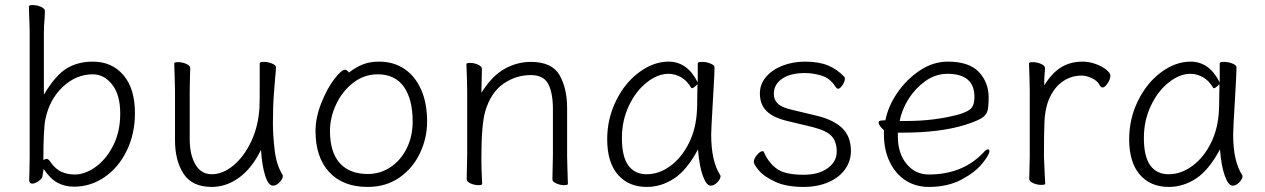

<svg xmlns="http://www.w3.org/2000/svg" viewBox="-20 -724 4986 757"><path d="M107 0Q95 0 95 -15Q95 -32 96 -44L97 -106V-593Q97 -619 95 -661L94 -699Q94 -704 109 -704Q126 -704 141.5 -697Q157 -690 157 -681L156 -653Q153 -626 153 -592V-351Q200 -429 244 -455Q288 -481 346 -481Q421 -481 466.5 -428Q512 -375 512 -278Q512 -196 479.5 -129.5Q447 -63 392 -25.5Q337 12 272 12Q235 12 206 -4Q177 -20 152 -58L147 -27Q145 -19 131.5 -9.5Q118 0 107 0ZM163 -98Q171 -98 180 -84Q199 -57 222.5 -46.5Q246 -36 275 -36Q315 -36 356.5 -65.5Q398 -95 426 -149.5Q454 -204 454 -276Q454 -351 422 -391Q390 -431 346 -431Q280 -431 227.5 -381.5Q175 -332 159 -254Q151 -216 151 -93Q161 -98 163 -98Z M1065 -419Q1064 -409 1060 -356.5Q1056 -304 1056 -237Q1056 -191 1063 -131.5Q1070 -72 1095 -33Q1095 -32 1095 -29Q1095 -19 1082.5 -5.5Q1070 8 1056 8Q1038 8 1025.5 -31.5Q1013 -71 1009 -133Q973 -60 922.5 -23.5Q872 13 815 13Q738 13 704 -38.5Q670 -90 670 -171V-368L669 -406L667 -474Q667 -479 682 -479Q699 -479 714.5 -472Q730 -465 730 -456Q730 -435 729 -419L728 -368V-175Q728 -114 750.5 -75.5Q773 -37 815 -37Q858 -37 900 -71.5Q942 -106 970.5 -166.5Q999 -227 1003 -301Q1004 -322 1004 -395V-475Q1004 -480 1020 -480Q1037 -480 1052.5 -473.5Q1068 -467 1068 -459V-457Q1068 -445 1065 -419Z M1475 -481Q1531 -481 1573.5 -453Q1616 -425 1640 -371.5Q1664 -318 1664 -245Q1664 -180 1636 -120.5Q1608 -61 1555 -24Q1502 13 1430 13Q1332 13 1278 -45.5Q1224 -104 1224 -207Q1224 -260 1246.5 -317Q1269 -374 1297.5 -411.5Q1326 -449 1340 -449Q1348 -449 1356 -438Q1383 -459 1410.5 -470Q1438 -481 1475 -481ZM1430 -38Q1480 -38 1520.5 -65.5Q1561 -93 1584 -140Q1607 -187 1607 -245Q1607 -332 1572.5 -381.5Q1538 -431 1469 -431Q1416 -431 1373 -398Q1330 -365 1305.5 -313Q1281 -261 1281 -208Q1281 -124 1319.5 -81Q1358 -38 1430 -38Z M2160 -115V-293Q2160 -358 2141.5 -393Q2123 -428 2073 -428Q2014 -428 1965 -394Q1916 -360 1894 -288Q1878 -235 1878 -105V-89Q1878 -63 1880 -21L1881 1Q1881 6 1867 6Q1850 6 1835 -1Q1820 -8 1820 -17L1822 -115V-364L1821 -413L1819 -471Q1819 -476 1833 -476Q1850 -476 1865 -469Q1880 -462 1880 -453L1878 -358Q1919 -424 1968.5 -452Q2018 -480 2073 -480Q2156 -480 2186 -428Q2216 -376 2216 -297V-105L2217 -67L2219 1Q2219 6 2205 6Q2188 6 2173 -1Q2158 -8 2158 -16V-17Z M2790 -314Q2784 -214 2784 -193Q2784 -88 2820 -33Q2821 -30 2821 -29Q2821 -19 2808.5 -5.5Q2796 8 2782 8Q2765 8 2751 -31Q2737 -70 2732 -135Q2688 -53 2637.5 -20Q2587 13 2530 13Q2458 13 2416 -35.5Q2374 -84 2374 -175Q2374 -256 2409 -327Q2444 -398 2500.5 -439.5Q2557 -481 2616 -481Q2690 -481 2731 -399V-475Q2731 -480 2747 -480Q2765 -480 2781 -473.5Q2797 -467 2797 -459V-457Q2797 -434 2794 -385Q2791 -336 2790 -314ZM2529 -37Q2579 -37 2623.5 -70Q2668 -103 2696.5 -160.5Q2725 -218 2728 -291Q2729 -301 2729 -335L2730 -392Q2714 -376 2708 -376Q2707 -376 2705 -378Q2689 -406 2665 -419.5Q2641 -433 2616 -433Q2573 -433 2530 -399Q2487 -365 2459.5 -307Q2432 -249 2432 -180Q2432 -106 2457.5 -71.5Q2483 -37 2529 -37Z M2976 -356Q2976 -392 3000 -420.5Q3024 -449 3065 -465Q3106 -481 3154 -481Q3208 -481 3244.5 -466Q3281 -451 3310 -420Q3311 -419 3311 -414Q3311 -402 3301.5 -388Q3292 -374 3284 -374Q3282 -374 3279 -376.5Q3276 -379 3272 -385Q3252 -416 3218.5 -426Q3185 -436 3154 -436Q3096 -436 3063.5 -413.5Q3031 -391 3031 -354Q3031 -330 3047 -315Q3063 -300 3103 -291L3199 -268Q3266 -252 3300.5 -219Q3335 -186 3335 -128Q3335 -90 3312.5 -57.5Q3290 -25 3247 -6Q3204 13 3148 13Q3080 13 3036 -7.5Q2992 -28 2972 -52Q2952 -76 2952 -85Q2952 -98 2964.5 -113Q2977 -128 2987 -128Q2991 -128 2992 -124Q3009 -84 3041.5 -59.5Q3074 -35 3148 -35Q3208 -35 3243.5 -61Q3279 -87 3279 -126Q3279 -165 3259 -187Q3239 -209 3184 -223L3084 -247Q3029 -260 3002.5 -286Q2976 -312 2976 -356Z M3642 -36Q3775 -36 3857 -122Q3867 -135 3876 -135Q3878 -135 3879.5 -133Q3881 -131 3881 -128Q3881 -114 3852.5 -79Q3824 -44 3770 -15.5Q3716 13 3642 13Q3591 13 3551.5 -12Q3512 -37 3488.5 -84.5Q3465 -132 3465 -195V-211Q3455 -219 3449.5 -227.5Q3444 -236 3444 -241Q3444 -249 3458 -249L3471 -250Q3481 -303 3516.5 -356Q3552 -409 3605 -445Q3658 -481 3717 -481Q3801 -481 3839.5 -440Q3878 -399 3878 -340Q3878 -303 3873 -286Q3868 -269 3849 -257.5Q3830 -246 3786 -232Q3688 -201 3538 -201H3520V-186Q3520 -119 3554.5 -77.5Q3589 -36 3642 -36ZM3553 -247Q3666 -247 3761 -273Q3798 -284 3810 -298Q3822 -312 3822 -341Q3822 -387 3795.5 -410Q3769 -433 3716 -433Q3668 -433 3628 -404Q3588 -375 3562 -333.5Q3536 -292 3527 -247Z M4039 -416 4037 -474Q4037 -479 4052 -479Q4069 -479 4084.5 -472Q4100 -465 4100 -456Q4100 -446 4098.5 -431.5Q4097 -417 4097 -387Q4127 -436 4163.5 -458.5Q4200 -481 4248 -481Q4275 -481 4300.5 -471.5Q4326 -462 4342 -449Q4358 -436 4358 -426Q4358 -412 4347 -395.5Q4336 -379 4327 -379Q4322 -379 4317 -386Q4308 -405 4285.5 -415.5Q4263 -426 4245 -426Q4199 -426 4163.5 -398Q4128 -370 4110 -317Q4100 -285 4098 -244.5Q4096 -204 4096 -106Q4096 -101 4099 -38Q4101 -8 4101 0Q4101 5 4086 5Q4069 5 4053.5 -2Q4038 -9 4038 -18L4040 -106V-367Z M4848 -314Q4842 -214 4842 -193Q4842 -88 4878 -33Q4879 -30 4879 -29Q4879 -19 4866.5 -5.5Q4854 8 4840 8Q4823 8 4809 -31Q4795 -70 4790 -135Q4746 -53 4695.5 -20Q4645 13 4588 13Q4516 13 4474 -35.5Q4432 -84 4432 -175Q4432 -256 4467 -327Q4502 -398 4558.5 -439.5Q4615 -481 4674 -481Q4748 -481 4789 -399V-475Q4789 -480 4805 -480Q4823 -480 4839 -473.5Q4855 -467 4855 -459V-457Q4855 -434 4852 -385Q4849 -336 4848 -314ZM4587 -37Q4637 -37 4681.5 -70Q4726 -103 4754.5 -160.5Q4783 -218 4786 -291Q4787 -301 4787 -335L4788 -392Q4772 -376 4766 -376Q4765 -376 4763 -378Q4747 -406 4723 -419.5Q4699 -433 4674 -433Q4631 -433 4588 -399Q4545 -365 4517.5 -307Q4490 -249 4490 -180Q4490 -106 4515.5 -71.5Q4541 -37 4587 -37Z"/></svg>

Font: JyunsaiKaai Light
Style: Regular
Weight: 300
Designer: Fontworks Inc.
Version: Version 0.030;April 7, 2024;FontCreator 14.0.0.2901 64-bit